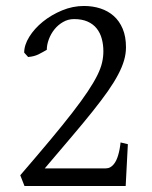

<svg xmlns="http://www.w3.org/2000/svg" viewBox="-20 -623 509 643"><path d="M400.9 0H62L47.9 -36.1Q106 -103.5 149.2 -155.3Q192.4 -207 223.1 -246.8Q253.9 -286.6 273.9 -316.7Q293.9 -346.7 305.7 -370.4Q317.4 -394 321.8 -413.3Q326.2 -432.6 326.2 -451.2Q326.2 -473.6 320.8 -493.4Q315.4 -513.2 303.7 -527.8Q292 -542.5 273.2 -550.8Q254.4 -559.1 228 -559.1Q208 -559.1 191.2 -549.3Q174.3 -539.6 162.4 -524.7Q150.4 -509.8 143.6 -491.5Q136.7 -473.1 136.7 -456.1Q128.4 -451.7 121.8 -447.8Q115.2 -443.8 108.4 -440.7Q101.6 -437.5 93.5 -435.3Q85.4 -433.1 74.2 -432.1L61 -446.8Q61 -472.2 78.1 -499.8Q95.2 -527.3 123.5 -550.3Q151.9 -573.2 187.7 -588.1Q223.6 -603 261.2 -603Q290.5 -603 316.2 -594.7Q341.8 -586.4 360.8 -569.6Q379.9 -552.7 390.9 -526.6Q401.9 -500.5 401.9 -464.8Q401.9 -442.9 395.5 -420.9Q389.2 -398.9 375.7 -373.3Q362.3 -347.7 341.1 -317.4Q319.8 -287.1 289.6 -249.3Q259.3 -211.4 219.5 -164.6Q179.7 -117.7 129.9 -59.1H334Q342.3 -59.1 348.9 -62.7Q355.5 -66.4 360.6 -72.5Q365.7 -78.6 369.4 -86.4Q373 -94.2 375.5 -102.5Q381.3 -121.6 383.8 -146L408.2 -140.1Z"/></svg>

Font: Gentium Plus Eur
Style: Regular
Weight: 400
Designer: J. Victor Gaultney, Annie Olsen, Iska Routamaa, Becca Hirsbrunner
Foundry: SIL International
Version: Version 5.000